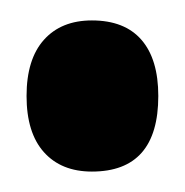

<svg xmlns="http://www.w3.org/2000/svg" viewBox="-20 -156 181 188"><path d="M70 12Q40 12 23 -7Q6 -26 6 -62Q6 -98 23 -117Q40 -136 70 -136Q102 -136 118.5 -117Q135 -98 135 -62Q135 12 70 12Z"/></svg>

Font: Bricolage Grotesque 24pt Condensed SemiBold
Style: Regular
Weight: 600
Width: 3
Designer: Mathieu Triay
Foundry: Atelier Triay
Version: Version 1.001;gftools[0.9.33.dev8+g029e19f]